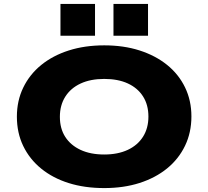

<svg xmlns="http://www.w3.org/2000/svg" viewBox="-20 -947 1061 978"><path d="M511 11Q411 11 330 -14.5Q249 -40 190 -88Q131 -136 98.5 -203Q66 -270 66 -353Q66 -434 98.5 -501Q131 -568 190 -616Q249 -664 330.5 -690Q412 -716 511 -716Q610 -716 691 -690Q772 -664 831 -616.5Q890 -569 922.5 -502Q955 -435 955 -354Q955 -272 922.5 -204.5Q890 -137 831 -89Q772 -41 691 -15Q610 11 511 11ZM511 -160Q580 -160 630.5 -183.5Q681 -207 708.5 -250.5Q736 -294 736 -353Q736 -413 708.5 -456Q681 -499 631 -522Q581 -545 511 -545Q441 -545 390.5 -521.5Q340 -498 312.5 -454.5Q285 -411 285 -352Q285 -292 312.5 -249.5Q340 -207 390.5 -183.5Q441 -160 511 -160ZM558 -765V-927H734V-765ZM288 -765V-927H464V-765Z"/></svg>

Font: Nunito Sans 10pt Expanded Black
Style: Regular
Weight: 900
Width: 7
Designer: Vernon Adams
Foundry: Vernon Adams
Version: Version 3.101;gftools[0.9.27]